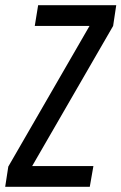

<svg xmlns="http://www.w3.org/2000/svg" viewBox="-49 -720 468 740"><path d="M-29 0 -17 -78 296 -620H85L98 -700H399L387 -620L75 -80H311L297 0Z"/></svg>

Font: Georama Condensed Medium
Style: Italic
Weight: 500
Width: 3
Italic angle: -9°
Designer: Jean-Baptiste Levee
Foundry: Production Type
Version: Version 1.000